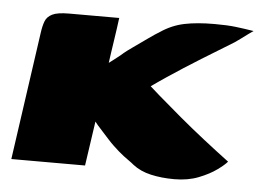

<svg xmlns="http://www.w3.org/2000/svg" viewBox="-41 -519 801 589"><g transform="rotate(5 359.0 -224.5)"><path d="M515 18Q476 18 443 10.5Q410 3 387 -15Q380 -21 372 -26.5Q364 -32 355.5 -38.5Q347 -45 339 -52Q331 -59 322 -67.5Q313 -76 304 -86Q292 -99 284.5 -107.5Q277 -116 267 -127L259 -137L239 0H12L68 -393Q71 -415 76.5 -429.5Q82 -444 98 -452Q114 -460 150 -460Q188 -460 227 -460Q266 -460 304 -460Q302 -445 299.5 -426.5Q297 -408 294 -389Q291 -370 288.5 -352Q286 -334 284 -320L296 -329Q302 -334 309.5 -339.5Q317 -345 327 -354Q334 -360 354.5 -374.5Q375 -389 397.5 -405Q420 -421 432 -428Q466 -451 504.5 -459Q543 -467 597 -467Q636 -467 661.5 -464Q687 -461 718 -456Q716 -455 704.5 -446.5Q693 -438 681.5 -429.5Q670 -421 664 -417Q618 -389 565.5 -356.5Q513 -324 463 -290.5Q413 -257 372 -225L382 -293Q413 -264 447.5 -234Q482 -204 519 -173Q556 -142 595.5 -111Q635 -80 675 -50Q667 -40 645 -24Q623 -8 590 5Q557 18 515 18Z"/></g></svg>

Font: Genos Thin Black
Style: Italic
Weight: 900
Italic angle: -8°
Version: Version 1.010